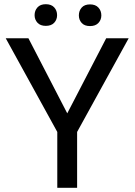

<svg xmlns="http://www.w3.org/2000/svg" viewBox="-20 -893 641 913"><path d="M115.2 -710.9 299.8 -354 484.9 -710.9H591.8L346.7 -265.6V0H252.4V-265.6L7.3 -710.9ZM144.5 -820.8Q144.5 -842.8 158.2 -857.9Q171.9 -873 197.8 -873Q224.1 -873 237.8 -857.9Q251.5 -842.8 251.5 -820.8Q251.5 -799.8 237.8 -784.9Q224.1 -770 197.8 -770Q171.9 -770 158.2 -784.9Q144.5 -799.8 144.5 -820.8ZM355 -819.8Q355 -841.8 368.4 -856.9Q381.8 -872.1 408.2 -872.1Q434.1 -872.1 448 -856.9Q461.9 -841.8 461.9 -819.8Q461.9 -798.8 448 -783.9Q434.1 -769 408.2 -769Q381.8 -769 368.4 -783.9Q355 -798.8 355 -819.8Z"/></svg>

Font: Vazirmatn RD UI
Style: Regular
Weight: 400
Designer: Saber Rastikerdar
Foundry: Saber Rastikerdar
Version: Version 33.003